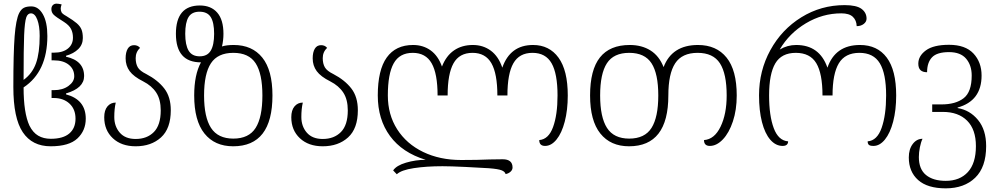

<svg xmlns="http://www.w3.org/2000/svg" viewBox="-20 -790 5465 1050"><path d="M53 -314Q53 -500 60 -591.5Q67 -683 85 -719Q96 -740 111 -747.5Q126 -755 151 -755Q190 -755 214.5 -712Q239 -669 239 -593Q239 -398 109 -312Q109 -172 141 -103Q160 -65 189 -48Q218 -31 258 -31Q325 -31 359 -60Q393 -89 393 -141Q393 -193 360 -223.5Q327 -254 274 -254H262V-297H275Q323 -297 354.5 -320Q386 -343 386 -373Q386 -412 356 -436Q326 -460 274 -460H262V-502H275Q324 -502 351.5 -524.5Q379 -547 379 -584Q379 -611 368.5 -631.5Q358 -652 330 -670Q286 -697 273.5 -709.5Q261 -722 261 -740Q261 -754 269 -762Q277 -770 289 -770Q299 -770 317 -766Q312 -751 312 -744Q312 -732 316.5 -723Q321 -714 343 -702Q381 -679 399.5 -663Q418 -647 425.5 -629Q433 -611 433 -582Q433 -546 408 -521.5Q383 -497 341 -485V-480Q440 -458 440 -374Q440 -308 341 -279V-274Q449 -245 449 -141Q449 -76 403.5 -33Q358 10 257 10Q156 10 104.5 -67Q53 -144 53 -314ZM197 -594Q197 -648 184 -682.5Q171 -717 149 -717Q132 -717 124 -696Q115 -670 112 -598Q109 -526 109 -353Q157 -388 177 -444.5Q197 -501 197 -594Z M550 -149Q550 -187 567.5 -208Q585 -229 613 -229Q605 -195 605 -150Q605 -99 635 -64.5Q665 -30 722 -30Q784 -30 821.5 -68Q859 -106 859 -186Q859 -246 834.5 -283.5Q810 -321 763 -345Q711 -371 689 -401Q667 -431 667 -471Q667 -504 678.5 -523.5Q690 -543 713 -543Q734 -543 746 -528Q722 -506 722 -472Q722 -442 733.5 -422Q745 -402 780 -385Q843 -352 878.5 -306Q914 -260 914 -187Q914 -87 860.5 -38.5Q807 10 722 10Q644 10 597 -34Q550 -78 550 -149Z M1042 -268Q1042 -381 1079 -449Q942 -449 942 -605Q942 -760 1073 -760Q1134 -760 1168 -721Q1202 -682 1202 -605Q1202 -570 1194 -536Q1219 -544 1258 -544Q1359 -544 1414.5 -475Q1470 -406 1470 -268Q1470 10 1255 10Q1154 10 1098 -60Q1042 -130 1042 -268ZM1151 -605Q1151 -667 1132.5 -696.5Q1114 -726 1071 -726Q1029 -726 1011 -696.5Q993 -667 993 -605Q993 -544 1011.5 -513Q1030 -482 1072 -482Q1114 -482 1132.5 -513Q1151 -544 1151 -605ZM1415 -268Q1415 -387 1378 -444Q1341 -501 1256 -501Q1171 -501 1133.5 -444Q1096 -387 1096 -268Q1096 -149 1134 -90.5Q1172 -32 1256 -32Q1341 -32 1378 -90.5Q1415 -149 1415 -268Z M1573 -149Q1573 -187 1590.5 -208Q1608 -229 1636 -229Q1628 -195 1628 -150Q1628 -99 1658 -64.5Q1688 -30 1745 -30Q1807 -30 1844.5 -68Q1882 -106 1882 -186Q1882 -246 1857.5 -283.5Q1833 -321 1786 -345Q1734 -371 1712 -401Q1690 -431 1690 -471Q1690 -504 1701.5 -523.5Q1713 -543 1736 -543Q1757 -543 1769 -528Q1745 -506 1745 -472Q1745 -442 1756.5 -422Q1768 -402 1803 -385Q1866 -352 1901.5 -306Q1937 -260 1937 -187Q1937 -87 1883.5 -38.5Q1830 10 1745 10Q1667 10 1620 -34Q1573 -78 1573 -149Z M2654 130Q2608 127 2526 123Q2444 119 2400 119Q2312 119 2243 129.5Q2174 140 2150 163L2130 142Q2148 115 2200.5 99.5Q2253 84 2308 84Q2180 45 2113 -46Q2046 -137 2046 -268Q2046 -407 2095 -475.5Q2144 -544 2239 -544Q2294 -544 2335 -514.5Q2376 -485 2397 -426Q2420 -485 2463 -514.5Q2506 -544 2566 -544Q2622 -544 2664 -513Q2706 -482 2727 -420Q2770 -544 2895 -544Q2984 -544 3034.5 -474.5Q3085 -405 3085 -268Q3085 -188 3068.5 -125Q3052 -62 3023.5 -27Q2995 8 2961 8Q2929 8 2929 -24Q2980 -28 3004.5 -95Q3029 -162 3029 -268Q3029 -387 2996.5 -444Q2964 -501 2892 -501Q2820 -501 2787.5 -444Q2755 -387 2755 -268H2700Q2700 -387 2667.5 -444Q2635 -501 2564 -501Q2492 -501 2460 -443.5Q2428 -386 2428 -268H2373Q2373 -387 2340.5 -444Q2308 -501 2237 -501Q2165 -501 2133 -443.5Q2101 -386 2101 -268Q2101 -163 2152 -83Q2203 -3 2294 41Q2385 85 2502 85Q2594 85 2658 82L2729 81Q2783 81 2783 126Q2783 139 2772 149Q2761 159 2745 162Q2742 149 2723.5 141.5Q2705 134 2654 130Z M3207 -268Q3207 -408 3261 -476Q3315 -544 3424 -544Q3490 -544 3537.5 -514Q3585 -484 3609 -423Q3655 -544 3797 -544Q3898 -544 3953.5 -475Q4009 -406 4009 -268Q4009 -189 3988 -126Q3967 -63 3933 -27.5Q3899 8 3862 8Q3830 8 3830 -24Q3887 -28 3920.5 -97Q3954 -166 3954 -268Q3954 -387 3917 -444Q3880 -501 3795 -501Q3710 -501 3672.5 -444Q3635 -387 3635 -268Q3635 10 3420 10Q3319 10 3263 -60Q3207 -130 3207 -268ZM3580 -268Q3580 -387 3543 -444Q3506 -501 3421 -501Q3336 -501 3299 -444Q3262 -387 3262 -268Q3262 -149 3299.5 -90.5Q3337 -32 3421 -32Q3506 -32 3543 -90.5Q3580 -149 3580 -268Z M4131 -269Q4131 -403 4193 -516Q4255 -629 4362.5 -695.5Q4470 -762 4599 -762Q4664 -762 4691.5 -741.5Q4719 -721 4719 -688Q4719 -671 4703.5 -659Q4688 -647 4665 -647Q4664 -679 4644 -698Q4624 -717 4581 -717Q4478 -717 4387 -662.5Q4296 -608 4244 -519Q4286 -544 4334 -544Q4462 -544 4505 -420Q4548 -544 4683 -544Q4778 -544 4829.5 -475Q4881 -406 4881 -268Q4881 -188 4864.5 -125Q4848 -62 4819.5 -27Q4791 8 4757 8Q4738 8 4731.5 2Q4725 -4 4725 -17Q4777 -21 4801.5 -91Q4826 -161 4826 -268Q4826 -387 4791.5 -444Q4757 -501 4680 -501Q4602 -501 4567.5 -444Q4533 -387 4533 -268H4478Q4478 -388 4444 -444.5Q4410 -501 4332 -501Q4254 -501 4220 -443.5Q4186 -386 4186 -268Q4186 -157 4211.5 -89Q4237 -21 4290 -17Q4290 -5 4282.5 1.5Q4275 8 4260 8Q4222 8 4192.5 -26Q4163 -60 4147 -122.5Q4131 -185 4131 -269Z M4950 71Q4950 26 4971.5 -2.5Q4993 -31 5025 -31Q5016 -12 5010.5 16Q5005 44 5005 69Q5005 135 5044 167Q5083 199 5152 199Q5229 199 5273 151Q5317 103 5317 9Q5317 -82 5269 -130Q5221 -178 5136 -178H5078V-219H5129Q5206 -219 5250 -253Q5294 -287 5294 -377Q5294 -433 5263.5 -469Q5233 -505 5170 -505Q5104 -505 5077 -476.5Q5050 -448 5050 -395Q5026 -395 5014 -406.5Q5002 -418 5002 -442Q5002 -484 5043.5 -514.5Q5085 -545 5170 -545Q5259 -545 5303.5 -497.5Q5348 -450 5348 -377Q5348 -238 5217 -202V-199Q5284 -188 5328.5 -134Q5373 -80 5373 9Q5373 124 5313 182Q5253 240 5152 240Q5052 240 5001 194.5Q4950 149 4950 71Z"/></svg>

Font: Noto Serif Georgian Light
Style: Regular
Weight: 300
Designer: Monotype Design team
Foundry: Monotype Imaging Inc.
Version: Version 1.000